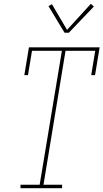

<svg xmlns="http://www.w3.org/2000/svg" viewBox="-20 -982 540 1002"><path d="M87 0V-18H187L303 -717H147L126 -590H107L131 -735H500L476 -590H456L477 -717H322L207 -18H304V0ZM339 -811H317L233 -950L251 -960L330 -826L454 -962L470 -948Z"/></svg>

Font: Iosevka Curly Slab ThObl
Style: Regular
Weight: 100
Italic angle: -9°
Monospace: yes
Designer: Belleve Invis
Foundry: Belleve Invis
Version: Version 11.0.0; ttfautohint (v1.8.3)